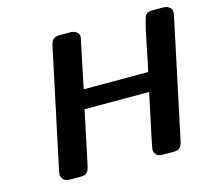

<svg xmlns="http://www.w3.org/2000/svg" viewBox="-100 -816 1042 937"><g transform="rotate(-15 421.0 -347.0)"><path d="M99.1 -37.1Q99.1 -37.1 103 -61L229 -653.8Q233.9 -675.8 243.9 -684.8Q253.9 -693.8 276.9 -693.8H329.1Q347.2 -693.8 357.7 -686.5Q368.2 -679.2 370.6 -672.1Q373 -665 373 -658.2Q373 -656.2 320.8 -408.2H646L647 -409.2Q659.2 -463.4 674.8 -543Q698.7 -664.1 710 -681.2Q719.7 -694.3 746.1 -693.8H796.9Q814.9 -693.8 825.9 -686.5Q836.9 -679.2 839.4 -672.1Q841.8 -665 841.8 -657.2Q841.8 -650.4 837.9 -633.8L711.9 -40Q707 -19 697.5 -9.5Q688 0 666 0H611.8Q586.9 0 577.9 -12Q568.8 -23.9 568.8 -37.1Q568.8 -46.9 626 -313H299.8L244.1 -48.8Q237.3 -15.6 226.1 -7.8Q216.3 0 195.8 0H145Q119.1 0 109.1 -12Q99.1 -23.9 99.1 -37.1Z"/></g></svg>

Font: CMU Sans Serif
Style: BoldOblique
Weight: 700
Italic angle: -12°
Version: Version 0.7.0